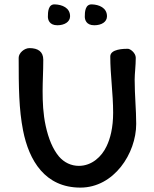

<svg xmlns="http://www.w3.org/2000/svg" viewBox="-20 -852 703 874"><path d="M230 -832C199 -834 198 -796 198 -776C198 -763 204 -737 241 -737C273 -737 299 -752 299 -778C299 -817 262 -831 230 -832ZM399 -832C367 -834 366 -796 366 -776C366 -763 372 -737 409 -737C442 -737 467 -752 467 -778C467 -817 430 -831 399 -832ZM177 -580C177 -617 153 -633 114 -633C91 -633 65 -611 65 -589C65 -454 66 -355 85 -258C112 -121 185 2 346 2C499 2 600 -154 600 -288C600 -353 593 -418 593 -490C593 -517 598 -552 598 -589C598 -611 573 -630 562 -630C544 -630 482 -629 482 -595C482 -510 495 -427 495 -339C495 -271 482 -221 465 -186C443 -139 398 -97 339 -97C304 -97 272 -112 248 -140C220 -174 201 -220 188 -279C176 -334 174 -388 174 -438C174 -483 177 -527 177 -580Z"/></svg>

Font: Itim
Style: Regular
Weight: 400
Designer: CadsonDemak Team
Foundry: Pablo Impallari
Version: Version 1.002;PS 001.002;hotconv 1.0.88;makeotf.lib2.5.64775